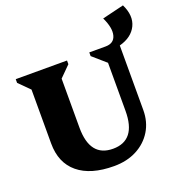

<svg xmlns="http://www.w3.org/2000/svg" viewBox="-157 -1024 1108 1175"><g transform="rotate(-20 397.5 -437.0)"><path d="M387 16Q235 16 153 -52Q71 -120 71 -246V-597L2 -666V-690H336V-666L267 -597V-278Q267 -86 417 -86Q567 -86 567 -278V-591L481 -666V-690H587Q642 -690 654.5 -736.5Q667 -783 632 -856L773 -890Q812 -810 782.5 -749Q753 -688 671 -666V-246Q671 -169 635 -110Q599 -51 535 -17.5Q471 16 387 16Z"/></g></svg>

Font: Platypi ExtraBold
Style: Regular
Weight: 800
Designer: David Sargent
Foundry: Bolt Cutter Type
Version: Version 1.200; ttfautohint (v1.8.4.7-5d5b)